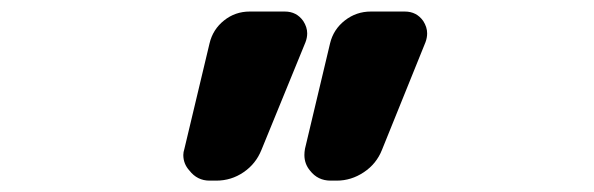

<svg xmlns="http://www.w3.org/2000/svg" viewBox="-20 -570 1040 336"><path d="M558.6 -253.9Q536.1 -253.9 522.5 -271.5Q512.7 -283.2 512.7 -298.8Q512.7 -303.7 513.7 -309.6L557.6 -494.1Q563.5 -518.6 583.5 -534.2Q603.5 -549.8 628.9 -549.8H688.5Q709 -549.8 720.7 -533.2Q727.5 -522.5 727.5 -511.7Q727.5 -503.9 724.6 -496.1L648.4 -307.6Q638.7 -283.2 616.7 -268.6Q594.7 -253.9 569.3 -253.9ZM346.7 -253.9Q325.2 -253.9 311.5 -271.5Q300.8 -283.2 300.8 -298.8Q300.8 -303.7 302.7 -309.6L346.7 -494.1Q352.5 -518.6 372.1 -534.2Q391.6 -549.8 417 -549.8H478.5Q499 -549.8 510.7 -533.2Q517.6 -522.5 517.6 -511.7Q517.6 -503.9 514.6 -496.1L437.5 -307.6Q427.7 -283.2 406.2 -268.6Q384.8 -253.9 358.4 -253.9Z"/></svg>

Font: Rounded Mgen+ 1m bold
Style: Bold
Weight: 700
Designer: [Source Han Sans]
Ryoko NISHIZUKA  (kana & ideographs); Paul D. Hunt (Latin, Greek & Cyrillic); Wenlong ZHANG  (bopomofo
Version: Version 1.059.20150602